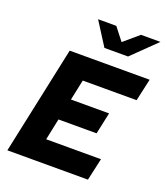

<svg xmlns="http://www.w3.org/2000/svg" viewBox="-165 -1054 1019 1169"><g transform="rotate(20 344.0 -469.5)"><path d="M21 0 170 -700H688L656 -556H307L279 -423H526L496 -283H249L220 -144H575L543 0ZM363 -788 267 -939H385L449 -857L545 -939H671L516 -788Z"/></g></svg>

Font: Red Hat Text
Style: Bold Italic
Weight: 700
Italic angle: -12°
Designer: Pentagram, MCKL
Foundry: Pentagram, MCKL
Version: Version 1.023; ttfautohint (v1.8.3)